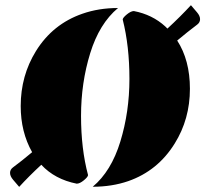

<svg xmlns="http://www.w3.org/2000/svg" viewBox="-20 -708 790 738"><path d="M336.4 9.8Q407.7 -49.8 442.6 -164.1Q477.5 -278.3 477.5 -404.5Q477.5 -530.8 451.7 -632.8Q451.7 -639.6 467.5 -652.6Q483.4 -665.5 494.6 -665.5Q565.4 -651.9 615.2 -606.4Q619.6 -602.5 623.5 -598.1Q673.8 -644.5 713.9 -688L737.3 -660.6Q749 -647 749 -634.3Q749 -621.6 737.8 -613.3Q702.6 -586.9 661.1 -552.2Q710 -476.6 710 -366.7Q710 -250 651.4 -156.2Q586.4 -51.3 472.7 -11.7Q410.2 9.8 336.4 9.8ZM433.6 -677.2Q361.8 -617.2 326.7 -503.4Q291.5 -389.6 291.5 -262.7Q291.5 -135.7 318.4 -35.2Q318.4 -28.3 302.5 -15.1Q286.6 -2 274.9 -2Q190.9 -18.6 138.7 -74.7Q91.3 -30.8 53.7 10.3L30.3 -17.1Q18.6 -30.8 18.6 -43.5Q18.6 -56.2 29.8 -64.5Q64 -89.8 103.5 -123Q59.6 -200.7 59.6 -300.3Q59.6 -417 118.2 -511.7Q182.6 -615.7 296.9 -655.3Q359.4 -677.2 433.6 -677.2Z"/></svg>

Font: Emblema One
Style: Regular
Weight: 400
Designer: Riccardo De Franceschi
Foundry: Riccardo De Franceschi
Version: Version 1.003